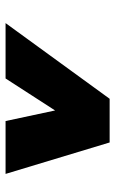

<svg xmlns="http://www.w3.org/2000/svg" viewBox="118 -856 414 690"><g transform="rotate(90 325.0 -511.0)"><path d="M335 -698H492L605 -324H415L377 -502L262 -324H63Z"/></g></svg>

Font: Azeret Mono Black
Style: Italic
Weight: 900
Italic angle: -12°
Designer: Martin Vácha
Foundry: Displaay
Version: Version 1.000; Glyphs 3.0.3, build 3074